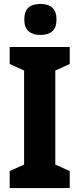

<svg xmlns="http://www.w3.org/2000/svg" viewBox="-20 -952 401 972"><path d="M333 0H29V-86L102 -119V-595L29 -628V-714H333V-628L260 -595V-119L333 -86ZM185 -932Q224 -932 245 -913Q266 -894 266 -853Q266 -812 244.5 -793.5Q223 -775 185 -775Q147 -775 125 -793.5Q103 -812 103 -853Q103 -895 124 -913.5Q145 -932 185 -932Z"/></svg>

Font: Noto Sans Myanmar Condensed ExtraBold
Style: Regular
Weight: 800
Width: 3
Designer: Monotype Design Team
Foundry: Monotype Imaging Inc.
Version: Version 2.107; ttfautohint (v1.8.4.7-5d5b)